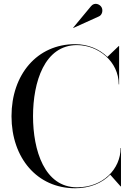

<svg xmlns="http://www.w3.org/2000/svg" viewBox="-20 -996 708 1026"><path d="M509 -908.5C526 -916 532 -941 522.5 -957.5C513 -974 485 -985.5 466.5 -963L371 -848L372 -846.5ZM626.5 -205H624.5C624.5 -93 530.5 5 391.5 5C217.5 5 156.5 -193 156.5 -375C156.5 -557 217.5 -755 391.5 -755C505.5 -755 614.5 -667 614.5 -545H616.5V-750H614.5L554 -692C510.5 -734.5 449 -760 381.5 -760C178.5 -760 41.5 -598 41.5 -375C41.5 -152 178.5 10 381.5 10C459.5 10 525.5 -17.5 569 -62.5L624.5 0H626.5Z"/></svg>

Font: Bodoni* 96pt
Style: Regular
Weight: 400
Version: Version 2.3